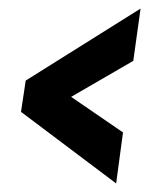

<svg xmlns="http://www.w3.org/2000/svg" viewBox="-20 -553 354 448"><path d="M251 -125 29 -292 40 -365 308 -533 291 -411 146 -327 267 -244Z"/></svg>

Font: Alumni Sans ExtraBold
Style: Italic
Weight: 800
Italic angle: -8°
Designer: Robert E. Leuschke
Foundry: Robert E. Leuschke
Version: Version 1.016